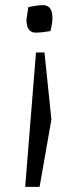

<svg xmlns="http://www.w3.org/2000/svg" viewBox="-20 -488 297 747"><path d="M134 239H78L120 -284H153L180 -23ZM119 -361Q83 -361 83 -411L90 -460Q125 -468 147 -468Q184 -468 184 -419Q184 -397 176 -367Q140 -361 119 -361Z"/></svg>

Font: Mate
Style: Regular
Weight: 400
Designer: Eduardo Rodriguez Tunni
Foundry: Eduardo Rodriguez Tunni
Version: Version 1.002